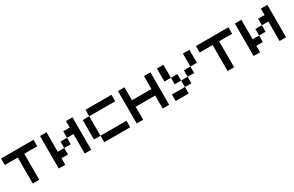

<svg xmlns="http://www.w3.org/2000/svg" viewBox="285 -2861 7830 5121"><g transform="rotate(-30 4200.5 -300.0)"><path d="M0 -799.8H1000V-600.1H600.1V200.2H399.9V-600.1H0Z M1400.4 0V200.2H1200.2V-799.8H1400.4V-199.7H1600.1V0ZM1800.3 -199.7H1600.1V-399.9H1800.3ZM2200.2 200.2H2000V-399.9H1800.3V-600.1H2000V-799.8H2200.2Z M3400.4 200.2H2600.6V0H3400.4ZM2400.4 -600.1H2600.6V0H2400.4ZM3400.4 -799.8V-600.1H2600.6V-799.8Z M4400.4 -799.8H4600.6V200.2H4400.4V-200.2H3800.8V200.2H3600.6V-799.8H3800.8V-399.9H4400.4Z M4800.8 -799.8H5001V-399.9H4800.8ZM5800.8 -399.9H5600.6V-799.8H5800.8ZM5400.9 0H5200.7V-199.7H5400.9ZM5200.7 -199.7H5001V-399.9H5200.7ZM4800.8 200.2V0H5200.7V200.2ZM5600.6 -199.7H5400.9V-399.9H5600.6Z M6001 -799.8H7001V-600.1H6601.1V200.2H6400.9V-600.1H6001Z M7401.4 0V200.2H7201.2V-799.8H7401.4V-199.7H7601.1V0ZM7801.3 -199.7H7601.1V-399.9H7801.3ZM8201.2 200.2H8001V-399.9H7801.3V-600.1H8001V-799.8H8201.2Z"/></g></svg>

Font: QuinqueFive
Style: Regular
Weight: 400
Monospace: yes
Designer: GGBotNet
Foundry: GGBotNet
Version: 1.1